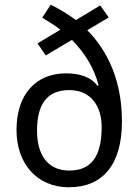

<svg xmlns="http://www.w3.org/2000/svg" viewBox="-20 -784 587 814"><path d="M195 -764 159 -709C185 -693 212 -677 236 -658L139 -600L174 -549L285 -615C338 -561 379 -497 398 -422L394 -420C366 -457 320 -473 260 -473C132 -473 50 -384 50 -233C50 -89 138 10 272 10C414 10 497 -84 497 -269C497 -437 440 -565 350 -656L441 -710L405 -761L302 -699C268 -724 232 -746 195 -764ZM274 -402C367 -402 411 -332 411 -246C411 -125 370 -61 274 -61C178 -61 137 -133 137 -230C137 -342 179 -402 274 -402Z"/></svg>

Font: Noto Sans Lao Looped SemiCondensed
Style: Regular
Weight: 400
Width: 4
Designer: Mark Frömberg, Ben Mitchell
Foundry: The Fontpad Ltd
Version: Version 1.002